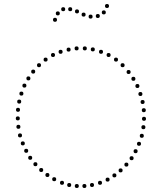

<svg xmlns="http://www.w3.org/2000/svg" viewBox="-20 -940 804 960"><path d="M404 -688Q394 -688 394 -698Q394 -708 404 -708Q414 -708 414 -698Q414 -688 404 -688ZM363 -688Q353 -688 353 -698Q353 -708 363 -708Q373 -708 373 -698Q373 -688 363 -688ZM323 -682Q313 -682 313 -692Q313 -702 323 -702Q333 -702 333 -692Q333 -682 323 -682ZM283 -671Q273 -671 273 -681Q273 -691 283 -691Q293 -691 293 -681Q293 -671 283 -671ZM245 -655Q235 -655 235 -665Q235 -675 245 -675Q255 -675 255 -665Q255 -655 245 -655ZM208 -632Q198 -632 198 -642Q198 -652 208 -652Q218 -652 218 -642Q218 -632 208 -632ZM175 -604Q165 -604 165 -614Q165 -624 175 -624Q185 -624 185 -614Q185 -604 175 -604ZM146 -572Q136 -572 136 -582Q136 -592 146 -592Q156 -592 156 -582Q156 -572 146 -572ZM122 -538Q112 -538 112 -548Q112 -558 122 -558Q132 -558 132 -548Q132 -538 122 -538ZM102 -502Q92 -502 92 -512Q92 -522 102 -522Q112 -522 112 -512Q112 -502 102 -502ZM87 -462Q77 -462 77 -472Q77 -482 87 -482Q97 -482 97 -472Q97 -462 87 -462ZM76 -422Q66 -422 66 -432Q66 -442 76 -442Q86 -442 86 -432Q86 -422 76 -422ZM70 -381Q60 -381 60 -391Q60 -401 70 -401Q80 -401 80 -391Q80 -381 70 -381ZM69 -338Q59 -338 59 -348Q59 -358 69 -358Q79 -358 79 -348Q79 -338 69 -338ZM72 -296Q62 -296 62 -306Q62 -316 72 -316Q82 -316 82 -306Q82 -296 72 -296ZM80 -253Q70 -253 70 -263Q70 -273 80 -273Q90 -273 90 -263Q90 -253 80 -253ZM94 -213Q84 -213 84 -223Q84 -233 94 -233Q104 -233 104 -223Q104 -213 94 -213ZM111 -176Q101 -176 101 -186Q101 -196 111 -196Q121 -196 121 -186Q121 -176 111 -176ZM131 -141Q121 -141 121 -151Q121 -161 131 -161Q141 -161 141 -151Q141 -141 131 -141ZM157 -109Q147 -109 147 -119Q147 -129 157 -129Q167 -129 167 -119Q167 -109 157 -109ZM186 -80Q176 -80 176 -90Q176 -100 186 -100Q196 -100 196 -90Q196 -80 186 -80ZM217 -55Q207 -55 207 -65Q207 -75 217 -75Q227 -75 227 -65Q227 -55 217 -55ZM251 -34Q241 -34 241 -44Q241 -54 251 -54Q261 -54 261 -44Q261 -34 251 -34ZM290 -16Q280 -16 280 -26Q280 -36 290 -36Q300 -36 300 -26Q300 -16 290 -16ZM326 -5Q316 -5 316 -15Q316 -25 326 -25Q336 -25 336 -15Q336 -5 326 -5ZM364 0Q354 0 354 -10Q354 -20 364 -20Q374 -20 374 -10Q374 0 364 0ZM402 0Q392 0 392 -10Q392 -20 402 -20Q412 -20 412 -10Q412 0 402 0ZM440 -5Q430 -5 430 -15Q430 -25 440 -25Q450 -25 450 -15Q450 -5 440 -5ZM480 -16Q470 -16 470 -26Q470 -36 480 -36Q490 -36 490 -26Q490 -16 480 -16ZM518 -32Q508 -32 508 -42Q508 -52 518 -52Q528 -52 528 -42Q528 -32 518 -32ZM552 -53Q542 -53 542 -63Q542 -73 552 -73Q562 -73 562 -63Q562 -53 552 -53ZM583 -78Q573 -78 573 -88Q573 -98 583 -98Q593 -98 593 -88Q593 -78 583 -78ZM612 -107Q602 -107 602 -117Q602 -127 612 -127Q622 -127 622 -117Q622 -107 612 -107ZM638 -139Q628 -139 628 -149Q628 -159 638 -159Q648 -159 648 -149Q648 -139 638 -139ZM658 -174Q648 -174 648 -184Q648 -194 658 -194Q668 -194 668 -184Q668 -174 658 -174ZM675 -211Q665 -211 665 -221Q665 -231 675 -231Q685 -231 685 -221Q685 -211 675 -211ZM689 -251Q679 -251 679 -261Q679 -271 689 -271Q699 -271 699 -261Q699 -251 689 -251ZM697 -294Q687 -294 687 -304Q687 -314 697 -314Q707 -314 707 -304Q707 -294 697 -294ZM700 -336Q690 -336 690 -346Q690 -356 700 -356Q710 -356 710 -346Q710 -336 700 -336ZM699 -379Q689 -379 689 -389Q689 -399 699 -399Q709 -399 709 -389Q709 -379 699 -379ZM693 -420Q683 -420 683 -430Q683 -440 693 -440Q703 -440 703 -430Q703 -420 693 -420ZM682 -460Q672 -460 672 -470Q672 -480 682 -480Q692 -480 692 -470Q692 -460 682 -460ZM667 -500Q657 -500 657 -510Q657 -520 667 -520Q677 -520 677 -510Q677 -500 667 -500ZM647 -536Q637 -536 637 -546Q637 -556 647 -556Q657 -556 657 -546Q657 -536 647 -536ZM623 -570Q613 -570 613 -580Q613 -590 623 -590Q633 -590 633 -580Q633 -570 623 -570ZM593 -604Q583 -604 583 -614Q583 -624 593 -624Q603 -624 603 -614Q603 -604 593 -604ZM560 -632Q550 -632 550 -642Q550 -652 560 -652Q570 -652 570 -642Q570 -632 560 -632ZM523 -655Q513 -655 513 -665Q513 -675 523 -675Q533 -675 533 -665Q533 -655 523 -655ZM485 -671Q475 -671 475 -681Q475 -691 485 -691Q495 -691 495 -681Q495 -671 485 -671ZM444 -683Q434 -683 434 -693Q434 -703 444 -703Q454 -703 454 -693Q454 -683 444 -683ZM255 -831Q245 -831 245 -841Q245 -851 255 -851Q265 -851 265 -841Q265 -831 255 -831ZM269 -863Q259 -863 259 -873Q259 -883 269 -883Q279 -883 279 -873Q279 -863 269 -863ZM296 -884Q286 -884 286 -894Q286 -904 296 -904Q306 -904 306 -894Q306 -884 296 -884ZM331 -884Q321 -884 321 -894Q321 -904 331 -904Q341 -904 341 -894Q341 -884 331 -884ZM365 -873Q355 -873 355 -883Q355 -893 365 -893Q375 -893 375 -883Q375 -873 365 -873ZM398 -857Q388 -857 388 -867Q388 -877 398 -877Q408 -877 408 -867Q408 -857 398 -857ZM433 -847Q423 -847 423 -857Q423 -867 433 -867Q443 -867 443 -857Q443 -847 433 -847ZM469 -850Q459 -850 459 -860Q459 -870 469 -870Q479 -870 479 -860Q479 -850 469 -850ZM499 -868Q489 -868 489 -878Q489 -888 499 -888Q509 -888 509 -878Q509 -868 499 -868ZM515 -900Q505 -900 505 -910Q505 -920 515 -920Q525 -920 525 -910Q525 -900 515 -900Z"/></svg>

Font: Raleway Dots 
Style: Regular
Weight: 400
Version: Version 1.000